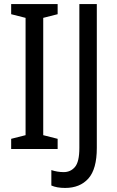

<svg xmlns="http://www.w3.org/2000/svg" viewBox="-20 -734 576 946"><path d="M264 -50 193 -68V-646L264 -664V-714H35V-664L106 -646V-68L35 -50V0H264ZM457 -5V-714H371V-5Q371 63 349.5 88.5Q328 114 294 114Q263 114 233 104V180Q260 192 301 192Q374 192 415.5 145.5Q457 99 457 -5Z"/></svg>

Font: Noto Sans Display SemiCondensed
Style: Regular
Weight: 400
Width: 4
Designer: Monotype Design team
Foundry: Monotype Imaging Inc.
Version: 1.000